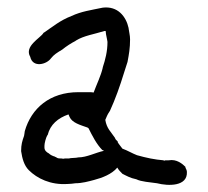

<svg xmlns="http://www.w3.org/2000/svg" viewBox="-20 -501 570 527"><path d="M38 -86C41 -66 46 -47 59 -34C82 -11 119 7 165 4C173 4 179 3 187 2C205 2 223 -3 238 -7C261 -13 287 -23 302 -41C305 -35 311 -29 316 -24C326 -19 338 -12 354 -9C368 -2 391 -1 411 2C442 10 495 11 493 -29C493 -33 491 -37 489 -41V-43C481 -51 465 -65 443 -61H434C432 -60 430 -60 430 -60L429 -61L411 -63L393 -66C382 -68 367 -72 356 -75C343 -80 330 -88 316 -93C312 -99 306 -105 303 -111V-113C300 -116 298 -117 296 -121V-122C284 -140 273 -148 269 -172C272 -179 275 -187 280 -194V-195H281C297 -230 309 -264 321 -303L330 -331C334 -352 337 -369 337 -393C337 -404 334 -414 333 -423V-424C326 -456 303 -485 262 -480C229 -473 204 -470 176 -457C145 -445 125 -428 100 -411H99V-410C90 -396 46 -374 63 -345C70 -314 108 -324 120 -341C128 -351 136 -356 151 -365C162 -374 176 -383 188 -389V-390H189C210 -403 238 -407 267 -416H270L271 -407L274 -392L275 -386C275 -360 269 -337 262 -316V-315C257 -293 245 -269 237 -247C236 -247 232 -248 229 -248H195C117 -248 66 -204 48 -141C47 -136 47 -131 46 -128C41 -114 38 -104 38 -87ZM102 -96V-101C102 -108 106 -123 110 -130H111V-131C118 -159 139 -177 168 -187C168 -187 170 -182 171 -180C178 -164 200 -158 220 -151L223 -149C233 -129 245 -105 261 -89H262C263 -89 264 -88 265 -87C242 -82 218 -69 195 -69L189 -68L174 -67L169 -66H158C155 -65 152 -65 149 -66H148C143 -66 138 -66 135 -69H134L133 -70H132L131 -71C124 -73 118 -76 114 -80C108 -83 102 -88 102 -96Z"/></svg>

Font: Scribbler
Style: Bd
Weight: 700
Designer: Mew Too
Foundry: Cannot Into Space Fonts
Version: Version 1.001